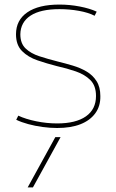

<svg xmlns="http://www.w3.org/2000/svg" viewBox="-20 -550 509 840"><path d="M124 270H101L222 50H245ZM230 10Q199 10 166 5.5Q133 1 103.5 -7Q74 -15 51 -26L60 -44Q92 -29 138 -19.5Q184 -10 230 -10Q312 -10 356 -41Q400 -72 400 -130Q400 -175 375.5 -199.5Q351 -224 312 -237.5Q273 -251 228 -261Q185 -272 144 -286Q103 -300 76.5 -326.5Q50 -353 50 -400Q50 -462 99.5 -496Q149 -530 240 -530Q285 -530 329 -521.5Q373 -513 403 -499L394 -481Q367 -495 325.5 -502.5Q284 -510 240 -510Q157 -510 113.5 -481.5Q70 -453 69 -400Q69 -360 92 -338Q115 -316 152 -304Q189 -292 232 -281Q265 -273 298.5 -263Q332 -253 359 -237Q386 -221 402.5 -195Q419 -169 419 -130Q420 -86 397 -54.5Q374 -23 332 -6.5Q290 10 230 10Z"/></svg>

Font: M PLUS 1 Thin
Style: Regular
Weight: 100
Designer: Coji Morishita
Foundry: UNDERFOREST DESIGN
Version: Version 1.001